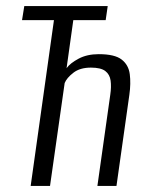

<svg xmlns="http://www.w3.org/2000/svg" viewBox="-20 -611 482 631"><path d="M80.8 0 157.3 -544.8H52.4L59.8 -591H334L327.3 -544.8H220.9L198.8 -386.9Q210.7 -403.5 238.4 -418.2Q266.1 -433 304.6 -433Q357.1 -433 379.8 -415.3Q402.6 -397.6 406.5 -367.2Q410.4 -336.7 405.1 -299.2L362.8 0H300.1L342.4 -299.6Q346.3 -326 343.5 -346.2Q340.7 -366.4 326 -377.6Q311.2 -388.8 278.9 -388.8Q242.8 -388.8 221.1 -371.9Q199.4 -355.1 192.5 -338.1L144.4 0Z"/></svg>

Font: Alumni Sans Thin
Style: Italic
Weight: 100
Italic angle: -8°
Designer: Robert E. Leuschke
Foundry: Robert E. Leuschke
Version: Version 1.016